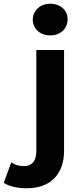

<svg xmlns="http://www.w3.org/2000/svg" viewBox="-116 -804 439 1025"><path d="M28 201C155 201 226 124 226 1V-537H78V3C78 57 53 83 12 83C-14 83 -38 76 -56 63L-96 172C-66 192 -20 201 28 201ZM152 -615C208 -615 245 -652 245 -702C245 -749 207 -784 152 -784C97 -784 59 -746 59 -699C59 -652 97 -615 152 -615Z"/></svg>

Font: Montserrat-Alt1
Style: Bold
Weight: 700
Designer: Differentunic
Foundry: Differentunic
Version: Version 7.222